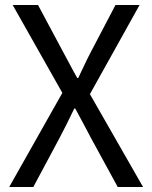

<svg xmlns="http://www.w3.org/2000/svg" viewBox="-20 -753 613 773"><path d="M17 0H114L220 -198C239 -234 258 -272 279 -316H283C307 -272 327 -234 346 -198L454 0H556L342 -374L542 -733H445L347 -546C329 -512 315 -481 295 -439H291C267 -481 252 -512 233 -546L133 -733H31L231 -379Z"/></svg>

Font: Noto Sans CJK TC Regular
Style: Regular
Weight: 400
Designer: Ryoko NISHIZUKA (kana & ideographs); Paul D. Hunt (Latin, Greek & Cyrillic); Wenlong ZHANG (bopomofo); Sandoll Communica
Foundry: Adobe Systems Incorporated
Version: Version 1.001;PS 1.001;hotconv 1.0.78;makeotf.lib2.5.61930